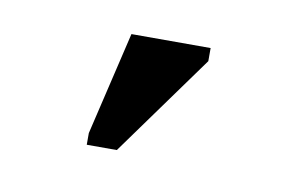

<svg xmlns="http://www.w3.org/2000/svg" viewBox="-34 -799 402 261"><g transform="rotate(10 166.5 -668.5)"><path d="M239.7 -729.5 138.2 -588.9H96.7V-605L130.4 -747.6H239.7Z"/></g></svg>

Font: Arimo Medium
Style: Regular
Weight: 500
Designer: Steve Matteson
Foundry: Monotype Imaging Inc.
Version: Version 1.33